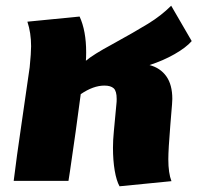

<svg xmlns="http://www.w3.org/2000/svg" viewBox="-20 -634 692 673"><path d="M504 -406Q542 -396 563 -366.5Q584 -337 584 -287L583 -268L577 -195Q570 -109 570 -76Q570 -27 581 1L399 19Q388 -1 382 -36.5Q376 -72 376 -116Q376 -143 379 -173L388 -269Q389 -276 389 -287Q389 -315 378.5 -324.5Q368 -334 346 -334Q307 -334 263 -304L245 -171Q238 -119 225 -32L220 0H28Q38 -82 55 -197L84 -398Q89 -448 89 -472Q89 -519 76 -558L259 -576Q282 -526 282 -451Q282 -431 281 -421Q307 -443 372 -478Q452 -522 498.5 -550.5Q545 -579 580 -614L652 -490Q632 -467 591.5 -444Q551 -421 504 -406Z"/></svg>

Font: FiraGO Heavy
Style: Italic
Weight: 900
Italic angle: -8°
Designer: bBox Type GmbH
Foundry: bBox Type GmbH
Version: Version 1.001